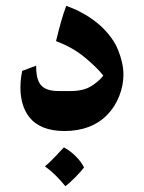

<svg xmlns="http://www.w3.org/2000/svg" viewBox="-20 -439 493 658"><path d="M349 -47Q294 10 201 10Q118 10 80 -38Q50 -77 50 -139Q50 -160 52.5 -176Q55 -192 56 -196L104 -214V-209Q104 -165 121.5 -146Q139 -127 181 -127H222Q266 -127 293 -144Q320 -161 334 -180Q314 -206 271.5 -241.5Q229 -277 172 -298Q190 -374 207 -419Q212 -417 230 -410Q248 -403 273.5 -388Q299 -373 323 -352Q367 -312 385 -267Q403 -222 403 -183Q403 -146 388.5 -109.5Q374 -73 349 -47ZM268 135Q258 148 238 168.5Q218 189 204 199Q170 157 134 131Q147 121 167 100Q187 79 199 66Q221 78 240 97Q259 116 268 135Z"/></svg>

Font: Mirza
Style: Bold
Weight: 700
Designer: Arabic design by Kourosh Beigpour, Latin design by Eduardo Tunni, engineering by Lasse Fister
Version: Version 1.0010g